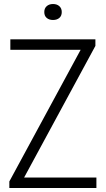

<svg xmlns="http://www.w3.org/2000/svg" viewBox="-20 -936 526 956"><path d="M26.5 0V-32.5L381.5 -688H31.5V-740H455V-707.5L100 -52H460V0ZM244 -836.5Q224.5 -836.5 212.5 -846.8Q200.5 -857 200.5 -876Q200.5 -894.5 212.5 -905.2Q224.5 -916 244 -916Q263.5 -916 275.5 -905.2Q287.5 -894.5 287.5 -876Q287.5 -857 275.5 -846.8Q263.5 -836.5 244 -836.5Z"/></svg>

Font: Encode Sans Cnd Lt
Style: Regular
Weight: 300
Width: 3
Designer: Multiple Designers
Foundry: Impallari Type
Version: Version 3.002; ttfautohint (v1.8.3) -l 8 -r 50 -G 200 -x 14 